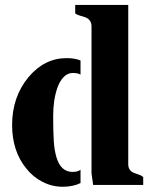

<svg xmlns="http://www.w3.org/2000/svg" viewBox="-20 -730 602 758"><path d="M341.3 -45.9V-625.5Q341.3 -651.4 318.4 -661.1Q308.6 -665 297.4 -667.7Q286.1 -670.4 276.9 -676.8V-710.4H486.3V-82Q486.3 -56.6 508.8 -47.4Q518.1 -43.5 528.1 -40.5Q538.1 -37.6 545.4 -31.2V0H347.7ZM297.9 -7.3Q268.6 7.3 227.1 7.3Q185.5 7.3 147.9 -12Q110.4 -31.2 84 -64.5Q27.8 -133.3 27.8 -236.3Q27.8 -347.7 92.8 -425.8Q155.8 -500.5 242.7 -500.5Q276.4 -500.5 297.9 -491.2V-435.5Q287.6 -441.9 267.3 -441.9Q247.1 -441.9 231.7 -426.3Q216.3 -410.6 207 -384.8Q189.9 -336.4 189.9 -272.5Q189.9 -208.5 192.4 -171.9Q194.8 -135.3 203.1 -108.4Q220.2 -51.3 266.6 -51.3Q288.1 -51.3 297.9 -60.1Z"/></svg>

Font: Stardos Stencil
Style: Bold
Weight: 700
Designer: vernon adams
Foundry: vernon adams
Version: Version 1.000